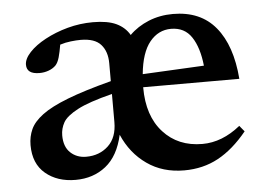

<svg xmlns="http://www.w3.org/2000/svg" viewBox="-40 -490 763 551"><g transform="rotate(-5 341.5 -214.0)"><path d="M206 -388Q193.5 -388 177.8 -386.2Q162 -384.5 146.5 -379.5Q143 -358.5 138.8 -343.5Q134.5 -328.5 127.5 -321Q119 -312.5 106.5 -308Q94 -303.5 80.5 -303.5Q43.5 -303.5 43.5 -330.5Q43.5 -347.5 60.8 -366Q78 -384.5 107.2 -400.2Q136.5 -416 172.2 -425.8Q208 -435.5 245.5 -435.5Q287.5 -435.5 312.5 -423.8Q337.5 -412 350.5 -389.5Q373.5 -412.5 406 -425.8Q438.5 -439 476 -439Q555.5 -439 599 -386.2Q642.5 -333.5 650 -237H373V-236Q373 -154 415.8 -107Q458.5 -60 528.5 -60Q585.5 -60 638 -102.5L652 -85.5Q612 -36.5 568.2 -12.8Q524.5 11 470 11Q408 11 362.8 -20.8Q317.5 -52.5 294 -107Q280.5 -46.5 244.2 -17.8Q208 11 157 11Q104.5 11 70.5 -17.5Q36.5 -46 36.5 -99.5Q36.5 -124 46 -145Q55.5 -166 81.2 -185.2Q107 -204.5 155.2 -223.2Q203.5 -242 282 -262.5V-314Q282 -348 264.2 -368Q246.5 -388 206 -388ZM467 -397Q430.5 -397 405.8 -366.8Q381 -336.5 375 -274.5L552 -283.5Q546.5 -336 526.2 -366.5Q506 -397 467 -397ZM129.5 -119.5Q129.5 -86.5 147.8 -69.5Q166 -52.5 193 -52.5Q231 -52.5 256.5 -76.2Q282 -100 282 -144.5V-225.5Q214 -208.5 181.5 -191.2Q149 -174 139.2 -156.5Q129.5 -139 129.5 -119.5Z"/></g></svg>

Font: Newsreader Text Medium
Style: Regular
Weight: 500
Designer: Hugues Gentile
Foundry: Production Type
Version: Version 1.002